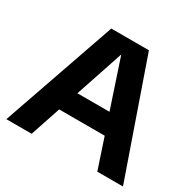

<svg xmlns="http://www.w3.org/2000/svg" viewBox="-160 -913 1100 1085"><g transform="rotate(30 390.0 -370.0)"><path d="M10 0 267.5 -740H513L771 0H603.5L538 -197H241L175 0ZM284.5 -327.5H494L389.5 -641.5Z"/></g></svg>

Font: Encode Sans SemiExpanded SemiExpanded
Style: Bold
Weight: 700
Width: 6
Designer: Multiple Designers
Foundry: Impallari Type
Version: Version 3.000; ttfautohint (v1.8.3) -l 8 -r 50 -G 200 -x 14 